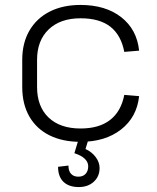

<svg xmlns="http://www.w3.org/2000/svg" viewBox="-20 -567 635 777"><path d="M306 7Q233 7 180 -19.5Q127 -46 98.5 -96Q70 -146 70 -215V-325Q70 -393 99 -443Q128 -493 181 -520Q234 -547 306 -547Q407 -547 470.5 -497.5Q534 -448 543 -362L483 -357Q470 -425 426.5 -459Q383 -493 306 -493Q224 -493 177 -448Q130 -403 130 -325V-215Q130 -136 176.5 -91.5Q223 -47 306 -47Q381 -47 425.5 -81.5Q470 -116 483 -183L543 -178Q534 -93 470 -43Q406 7 306 7ZM299 190Q259 190 237 169Q215 148 215 108L257 103Q257 125 267.5 136.5Q278 148 297 148Q316 148 326.5 136.5Q337 125 337 106Q337 89 323 75.5Q309 62 281 53L297 0H337L326 36Q352 48 367.5 69Q383 90 383 113Q383 147 359.5 168.5Q336 190 299 190Z"/></svg>

Font: Pathway Extreme 8pt Thin
Style: Regular
Weight: 100
Version: Version 1.001;gftools[0.9.26]